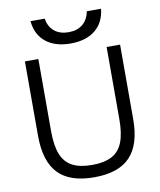

<svg xmlns="http://www.w3.org/2000/svg" viewBox="-102 -1037 938 1126"><g transform="rotate(-10 367.5 -473.5)"><path d="M367.7 10Q222.7 10 153.5 -62.5Q84.3 -135 84.3 -286.7V-730H164.4V-300Q164.4 -214.7 184.9 -162.9Q205.4 -111.1 250 -87.2Q294.7 -63.4 367.7 -63.4Q440.6 -63.4 485.5 -87.2Q530.3 -111.1 550.6 -162.9Q570.9 -214.7 570.9 -300V-730H651V-286.7Q651 -135 581.8 -62.5Q512.7 10 367.7 10ZM367.7 -786.7Q275.7 -786.7 220.5 -831Q165.3 -875.3 157.6 -956.7H242.4Q250 -907.4 282.7 -880.7Q315.4 -854 367.7 -854Q418.6 -854 451.1 -880.7Q483.6 -907.4 492.9 -956.7H577.7Q569 -875.3 514.2 -831Q459.3 -786.7 367.7 -786.7Z"/></g></svg>

Font: M PLUS 2 Thin
Style: Regular
Weight: 100
Designer: Coji Morishita
Foundry: UNDERFOREST DESIGN
Version: Version 1.001